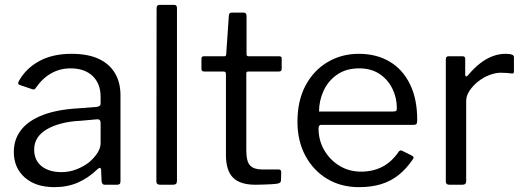

<svg xmlns="http://www.w3.org/2000/svg" viewBox="-20 -762 2165 792"><path d="M382 -64Q345 -28 301.5 -9Q258 10 205 10Q127 10 82 -30Q37 -70 37 -135Q37 -188 67.5 -226.5Q98 -265 156.5 -287.5Q215 -310 301 -315L379 -321Q386 -322 390.5 -325Q395 -328 395 -336V-363Q395 -417 362 -448.5Q329 -480 271 -480Q228 -480 192 -460Q156 -440 128 -400Q125 -395 122 -393.5Q119 -392 113 -394L60 -412Q56 -414 55 -417Q54 -420 58 -428Q87 -480 142 -510Q197 -540 275 -540Q342 -540 386.5 -519.5Q431 -499 454 -460.5Q477 -422 477 -369V-15Q477 -6 473.5 -3Q470 0 463 0H412Q406 0 402.5 -4.5Q399 -9 399 -16L397 -62Q395 -76 382 -64ZM395 -254Q395 -271 381 -270L315 -264Q269 -262 233 -252.5Q197 -243 172 -228Q147 -213 134 -192.5Q121 -172 121 -145Q121 -101 151.5 -76.5Q182 -52 234 -52Q266 -52 295.5 -63.5Q325 -75 348 -93Q370 -112 382.5 -132Q395 -152 395 -171V-254Z M710 -17Q710 -7 706 -3.5Q702 0 692 0H640Q625 0 625 -14L626 -728Q626 -742 638 -742H698Q710 -742 710 -729Z M1004 -467Q996 -467 996 -459V-142Q996 -95 1012 -79Q1028 -63 1060 -63H1129Q1134 -63 1137 -60.5Q1140 -58 1140 -52L1139 -18Q1139 -8 1127 -5Q1117 -3 1098.5 -2Q1080 -1 1062.5 -0.5Q1045 0 1033 0Q970 0 941 -29.5Q912 -59 912 -123V-457Q912 -467 902 -467H822Q811 -467 811 -478V-520Q811 -530 821 -530H906Q913 -530 913 -538L924 -697Q925 -710 935 -710H985Q997 -710 997 -696V-538Q997 -530 1005 -530H1131Q1142 -530 1142 -521V-478Q1142 -467 1131 -467Z M1294 -232Q1294 -183 1317.5 -142.5Q1341 -102 1380.5 -78Q1420 -54 1469 -54Q1519 -54 1558 -74.5Q1597 -95 1625 -137Q1629 -141 1631.5 -141.5Q1634 -142 1639 -140L1681 -119Q1690 -114 1683 -105Q1656 -65 1623.5 -39.5Q1591 -14 1551 -2Q1511 10 1461 10Q1387 10 1330 -24Q1273 -58 1240 -119Q1207 -180 1207 -260Q1207 -347 1240.5 -409.5Q1274 -472 1331.5 -506Q1389 -540 1460 -540Q1533 -540 1587 -508Q1641 -476 1671 -415Q1701 -354 1701 -268Q1701 -261 1699.5 -254Q1698 -247 1686 -247H1303Q1299 -247 1296.5 -242.5Q1294 -238 1294 -232ZM1600 -302Q1611 -302 1614 -304.5Q1617 -307 1617 -316Q1617 -359 1598.5 -396.5Q1580 -434 1545.5 -457Q1511 -480 1462 -480Q1408 -480 1371 -454.5Q1334 -429 1315 -388Q1296 -347 1296 -302Z M1833 0Q1826 0 1822.5 -3.5Q1819 -7 1819 -13V-517Q1819 -530 1830 -530H1888Q1899 -530 1899 -519V-454Q1899 -448 1902 -447Q1905 -446 1910 -451Q1936 -482 1961.5 -501.5Q1987 -521 2013 -530.5Q2039 -540 2065 -540Q2100 -540 2100 -527V-467Q2100 -457 2091 -459Q2082 -460 2070.5 -461Q2059 -462 2046 -462Q2024 -462 1999 -452.5Q1974 -443 1952.5 -426Q1931 -409 1917 -388Q1903 -367 1903 -346V-15Q1903 0 1888 0H1833Z"/></svg>

Font: Libre Franklin
Style: Regular
Weight: 400
Designer: Pablo Impallari, Rodrigo Fuenzalida, Nhung Nguyen
Foundry: Impallari Type
Version: Version 3.000